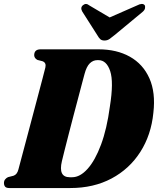

<svg xmlns="http://www.w3.org/2000/svg" viewBox="-30 -949 797 969"><path d="M-10 -25.5Q-10 -36.5 -3.8 -44Q2.5 -51.5 10.5 -55L38 -62Q56.5 -68 63 -94Q68.5 -115 79.5 -156.2Q90.5 -197.5 104.5 -250Q118.5 -302.5 133.2 -358.2Q148 -414 161.5 -465Q175 -516 185 -554Q195 -592 199 -608.5Q204.5 -632.5 184.5 -640L159 -646.5Q143 -655 142.5 -670.5Q143 -700 174.5 -700H468Q559 -700 625.5 -662.8Q692 -625.5 724 -553.8Q756 -482 744 -379.5Q733 -268 678.2 -182.2Q623.5 -96.5 533 -48.2Q442.5 0 324.5 0H17.5Q1.5 0 -4.2 -7Q-10 -14 -10 -25.5ZM334 -54.5Q374 -54.5 412 -96.8Q450 -139 479.8 -218.8Q509.5 -298.5 524.5 -411Q544.5 -535.5 526 -590.5Q507.5 -645.5 466.5 -645.5H461.5Q439.5 -645.5 423 -629.2Q406.5 -613 396.5 -575Q393 -562.5 384.5 -530.2Q376 -498 364.5 -454.2Q353 -410.5 340.2 -362.5Q327.5 -314.5 316 -269.2Q304.5 -224 295.5 -188.8Q286.5 -153.5 282.5 -136Q263 -54.5 322 -54.5ZM549 -772.5Q534 -760 522.8 -752.2Q511.5 -744.5 497.5 -744.5Q483 -744.5 475.5 -751.8Q468 -759 460.5 -772.5L385 -891Q374 -911 389 -923Q404 -935.5 421 -921.5L523.5 -861L661.5 -921.5Q689 -936 700 -923Q703.5 -918 702 -908Q700.5 -898 689 -888.5Z"/></svg>

Font: Fraunces 144pt S050 Black
Style: Italic
Weight: 900
Italic angle: -16°
Version: Version 1.000; ttfautohint (v1.8.3)